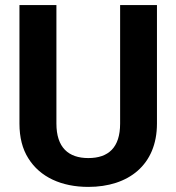

<svg xmlns="http://www.w3.org/2000/svg" viewBox="-20 -731 699 761"><path d="M456.1 -241.2C456.1 -146 409.7 -104.5 330.1 -104.5C251.5 -104.5 203.6 -146 203.6 -241.2V-710.9H57.1V-241.2C57.1 -186.5 68.8 -140.6 92.3 -103.5C138.7 -28.8 224.1 9.8 330.1 9.8C488.8 9.8 602.1 -77.1 602.1 -241.2V-710.9H456.1Z"/></svg>

Font: Vazirmatn
Style: Bold
Weight: 700
Designer: Saber Rastikerdar
Foundry: Saber Rastikerdar
Version: Version 33.003